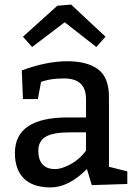

<svg xmlns="http://www.w3.org/2000/svg" viewBox="-20 -807 605 837"><path d="M75 -500Q183 -540 273 -540Q361 -540 408 -504.5Q455 -469 455 -385V-80L535 -60V-5L380 0L359 -70Q279 10 201 10Q123 10 84 -29Q45 -68 45 -140Q45 -295 275 -295H355V-375Q355 -465 260 -465Q206 -465 171 -454L159 -450L145 -375H80ZM355 -230H285Q210 -230 178.5 -210.5Q147 -191 147 -150Q147 -111 165.5 -90.5Q184 -70 219 -70Q236 -70 253.5 -76Q271 -82 287.5 -91Q304 -100 317 -110.5Q330 -121 338 -130L355 -150ZM400 -602 262 -710 120 -602 80 -647 230 -782 290 -787 440 -647Z"/></svg>

Font: Bitter
Style: Regular
Weight: 400
Designer: Sol Matas
Foundry: Sol Matas
Version: Version 1.001